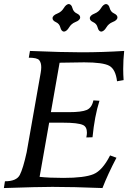

<svg xmlns="http://www.w3.org/2000/svg" viewBox="-46 -951 694 971"><path d="M472.2 0Q323.2 -5.9 219.2 -5.9Q148.9 -5.9 -26.4 0L-21 -34.2Q37.6 -34.2 54.2 -66.4Q70.8 -98.6 88.9 -181.2L159.7 -582.5Q162.6 -598.6 162.6 -610.8Q162.6 -634.3 152.3 -646.7Q142.1 -659.2 99.6 -659.2L105.5 -693.4Q270.5 -686.5 366.2 -686.5Q470.2 -686.5 582 -693.4Q577.1 -647.5 577.1 -602.5Q577.1 -574.2 579.1 -545.9L545.9 -540Q538.6 -600.6 506.8 -618.2Q475.1 -635.7 379.4 -635.7L255.4 -633.8L211.4 -383.8H302.7Q366.2 -383.8 392.3 -394.8Q418.5 -405.8 426.3 -443.4L457 -441.4Q432.1 -362.8 421.9 -256.8L390.6 -255.9Q393.6 -271 393.6 -279.8Q393.6 -309.1 374.5 -318.4Q349.6 -330.6 271 -330.6H202.6L154.3 -56.6Q202.6 -51.3 274.9 -51.3Q380.9 -51.3 426.5 -70.1Q472.2 -88.9 510.7 -165L543 -153.3Q499 -69.3 472.2 0ZM277.3 -791Q264.2 -792.5 259.3 -811.8Q254.4 -831.1 237.1 -838.9Q219.7 -846.7 219.7 -858.9Q219.7 -873 244.6 -882.8Q265.1 -891.1 276.6 -910.2Q288.1 -929.2 301.8 -930.7Q315.4 -929.2 320.3 -910.2Q325.2 -891.1 342.3 -883.1Q359.4 -875 359.4 -863.3Q359.4 -848.6 335 -839.4Q314.5 -831.1 303 -811.8Q291.5 -792.5 277.3 -791ZM465.8 -791Q452.6 -792.5 447.8 -811.8Q442.9 -831.1 425.5 -838.9Q408.2 -846.7 408.2 -858.9Q408.2 -873 433.1 -882.8Q453.6 -891.1 465.1 -910.2Q476.6 -929.2 490.2 -930.7Q503.9 -929.2 508.8 -910.2Q513.7 -891.1 530.8 -883.1Q547.9 -875 547.9 -863.3Q547.9 -848.6 523.4 -839.4Q502.9 -831.1 491.5 -811.8Q480 -792.5 465.8 -791Z"/></svg>

Font: Kelvinch
Style: Italic
Weight: 400
Italic angle: -10°
Designer: Paul James Miller
Foundry: High-Logic / Made with FontCreator
Version: Version 3.40;July 22, 2017;FontCreator 11.0.0.2388 64-bit